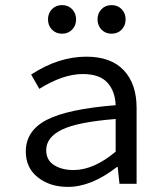

<svg xmlns="http://www.w3.org/2000/svg" viewBox="-20 -720 640 752"><path d="M246 12Q175 12 128 -25.5Q81 -63 81 -126Q81 -208 163 -250.5Q245 -293 433 -308Q431 -363 400.5 -396.5Q370 -430 304 -430Q227 -430 134 -372L102 -428Q209 -498 318 -498Q415 -498 465 -444.5Q515 -391 515 -298V0H448L441 -66H438Q338 12 246 12ZM268 -54Q347 -54 433 -126V-254Q283 -242 222 -212Q161 -182 161 -132Q161 -93 191.5 -73.5Q222 -54 268 -54ZM262.5 -604Q247 -588 223 -588Q199 -588 183.5 -604Q168 -620 168 -644Q168 -668 183.5 -684Q199 -700 223 -700Q247 -700 262.5 -684Q278 -668 278 -644Q278 -620 262.5 -604ZM456.5 -604Q441 -588 417 -588Q393 -588 377.5 -604Q362 -620 362 -644Q362 -668 377.5 -684Q393 -700 417 -700Q441 -700 456.5 -684Q472 -668 472 -644Q472 -620 456.5 -604Z"/></svg>

Font: TypoPRO Source Code Pro
Style: Regular
Weight: 400
Monospace: yes
Designer: Paul D. Hunt, Teo Tuominen
Foundry: Adobe Systems Incorporated
Version: Version 2.010;PS 1.0;hotconv 1.0.84;makeotf.lib2.5.63406